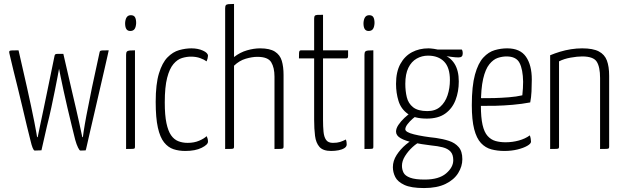

<svg xmlns="http://www.w3.org/2000/svg" viewBox="-20 -755 3156 973"><path d="M387 8Q383 8 375.5 -7Q368 -22 361 -47L344 -116Q332 -164 321.5 -210Q311 -256 302 -296.5Q293 -337 287 -367.5Q281 -398 277.5 -415.5Q274 -433 274 -433L267 -465Q266 -471 268.5 -476.5Q271 -482 279 -482H301L346 -287Q356 -244 365.5 -203.5Q375 -163 382 -130.5Q389 -98 393 -79Q397 -60 397 -60H400Q403 -85 410 -126Q417 -167 427 -215.5Q437 -264 446 -311L484 -487Q485 -494 487.5 -496.5Q490 -499 499.5 -499.5Q509 -500 531 -500Q531 -500 525 -472.5Q519 -445 508.5 -400Q498 -355 485.5 -300.5Q473 -246 460.5 -192Q448 -138 437.5 -93Q427 -48 421 -20.5Q415 7 414 7Q414 7 405 7.5Q396 8 387 8ZM156 8Q151 8 145.5 -5.5Q140 -19 135 -41Q127 -73 116 -117.5Q105 -162 93.5 -212.5Q82 -263 69.5 -312Q57 -361 47.5 -400.5Q38 -440 32.5 -463.5Q27 -487 27 -487Q26 -494 28 -496.5Q30 -499 40.5 -499.5Q51 -500 74 -500L117 -311Q128 -262 137.5 -217Q147 -172 154 -137Q161 -102 164.5 -81Q168 -60 168 -60H171Q175 -81 183.5 -120.5Q192 -160 201.5 -205.5Q211 -251 219 -290L256 -470Q257 -477 260 -479.5Q263 -482 272 -482H284Q290 -482 291.5 -479.5Q293 -477 291.5 -473Q290 -469 289 -465L284 -433Q284 -433 281 -416Q278 -399 272 -367.5Q266 -336 258 -296Q250 -256 240 -209.5Q230 -163 218 -116L190 7Q190 7 183.5 7Q177 7 169 7.5Q161 8 156 8Z M619 0V-477Q619 -489 623 -493.5Q627 -498 637 -499Q647 -500 664 -500V-12Q664 -6 662.5 -3.5Q661 -1 651.5 -0.5Q642 0 619 0ZM640 -598Q627 -598 620.5 -607.5Q614 -617 614 -638Q615 -657 622 -667.5Q629 -678 643 -678Q658 -678 664 -668Q670 -658 670 -638Q669 -618 662 -608Q655 -598 640 -598Z M919 10Q886 10 859 1Q832 -8 811.5 -33.5Q791 -59 780 -108.5Q769 -158 769 -239Q769 -329 785.5 -383Q802 -437 829 -464.5Q856 -492 888 -501Q920 -510 950 -510Q983 -510 1008.5 -498.5Q1034 -487 1034 -472Q1034 -467 1032 -459Q1030 -451 1027 -444Q1015 -453 994.5 -460.5Q974 -468 947 -468Q926 -468 902.5 -461Q879 -454 859 -430.5Q839 -407 827 -360.5Q815 -314 815 -236Q815 -171 823.5 -131Q832 -91 847 -69.5Q862 -48 883.5 -39.5Q905 -31 931 -31Q964 -31 989.5 -42Q1015 -53 1027 -65Q1031 -57 1032.5 -50.5Q1034 -44 1034 -37Q1034 -22 1002 -6Q970 10 919 10Z M1121 0V-712Q1121 -724 1124.5 -728.5Q1128 -733 1138 -734Q1148 -735 1166 -735V-466Q1197 -490 1232 -500Q1267 -510 1298 -510Q1347 -510 1373 -493.5Q1399 -477 1408 -447Q1417 -417 1417 -375V-12Q1417 -6 1414.5 -3.5Q1412 -1 1402.5 -0.5Q1393 0 1371 0V-367Q1371 -412 1354.5 -439.5Q1338 -467 1284 -467Q1258 -467 1225.5 -457.5Q1193 -448 1166 -422V-12Q1166 -6 1164 -3.5Q1162 -1 1153 -0.5Q1144 0 1121 0Z M1658 10Q1617 10 1599 -10.5Q1581 -31 1576.5 -66.5Q1572 -102 1572 -148V-459H1495Q1495 -478 1495.5 -486.5Q1496 -495 1498.5 -497.5Q1501 -500 1506 -500H1572V-660Q1572 -671 1575.5 -675Q1579 -679 1588.5 -679.5Q1598 -680 1617 -680V-500H1744Q1744 -482 1744 -473Q1744 -464 1741.5 -461.5Q1739 -459 1734 -459H1617V-146Q1617 -114 1619.5 -87.5Q1622 -61 1632.5 -46Q1643 -31 1667 -31Q1689 -31 1703 -35.5Q1717 -40 1733 -48Q1735 -42 1736 -36.5Q1737 -31 1737 -23Q1737 -12 1725.5 -4.5Q1714 3 1696 6.5Q1678 10 1658 10Z M1827 0V-477Q1827 -489 1831 -493.5Q1835 -498 1845 -499Q1855 -500 1872 -500V-12Q1872 -6 1870.5 -3.5Q1869 -1 1859.5 -0.5Q1850 0 1827 0ZM1848 -598Q1835 -598 1828.5 -607.5Q1822 -617 1822 -638Q1823 -657 1830 -667.5Q1837 -678 1851 -678Q1866 -678 1872 -668Q1878 -658 1878 -638Q1877 -618 1870 -608Q1863 -598 1848 -598Z M2129 198Q2063 198 2029 182Q1995 166 1983 142Q1971 118 1971 92Q1971 60 1990 30.5Q2009 1 2037 -22.5Q2065 -46 2092 -56L2116 -40Q2094 -31 2071 -10Q2048 11 2032.5 36Q2017 61 2017 85Q2017 104 2025 120Q2033 136 2058.5 145.5Q2084 155 2132 155Q2204 155 2240.5 124Q2277 93 2277 57Q2277 28 2263 13Q2249 -2 2223.5 -8.5Q2198 -15 2165 -18Q2115 -24 2074.5 -32.5Q2034 -41 2010.5 -54.5Q1987 -68 1987 -88Q1987 -104 1999 -122Q2011 -140 2029.5 -157.5Q2048 -175 2067 -187L2100 -174Q2087 -167 2071.5 -153.5Q2056 -140 2045 -125.5Q2034 -111 2034 -100Q2034 -85 2078.5 -74Q2123 -63 2189 -56Q2225 -51 2255.5 -41Q2286 -31 2304.5 -9.5Q2323 12 2323 52Q2323 88 2302 122Q2281 156 2238 177Q2195 198 2129 198ZM2143 -154Q2080 -154 2046 -178.5Q2012 -203 1999.5 -243.5Q1987 -284 1987 -330Q1987 -391 2009 -431Q2031 -471 2068 -490.5Q2105 -510 2151 -510Q2161 -510 2179 -507.5Q2197 -505 2211 -500L2222 -479Q2261 -467 2283 -432.5Q2305 -398 2305 -342Q2305 -291 2288.5 -248Q2272 -205 2236.5 -179.5Q2201 -154 2143 -154ZM2146 -192Q2186 -192 2211 -214Q2236 -236 2248 -272Q2260 -308 2260 -349Q2260 -413 2230.5 -443Q2201 -473 2149 -473Q2118 -473 2091.5 -458Q2065 -443 2049.5 -411.5Q2034 -380 2034 -330Q2034 -294 2041.5 -262.5Q2049 -231 2073.5 -211.5Q2098 -192 2146 -192ZM2304 -464Q2289 -464 2270.5 -466.5Q2252 -469 2234 -471.5Q2216 -474 2205 -476.5Q2194 -479 2194 -479L2169 -504H2320Q2322 -502 2323.5 -497Q2325 -492 2325 -484Q2325 -474 2320 -469Q2315 -464 2304 -464Z M2536 10Q2501 10 2470.5 2Q2440 -6 2417.5 -30Q2395 -54 2383 -100.5Q2371 -147 2371 -222Q2371 -319 2387 -377Q2403 -435 2429.5 -463.5Q2456 -492 2487.5 -501Q2519 -510 2550 -510Q2616 -510 2645.5 -467.5Q2675 -425 2675 -352Q2675 -322 2673.5 -291.5Q2672 -261 2667 -236Q2625 -228 2579 -224Q2533 -220 2492.5 -219Q2452 -218 2426.5 -218.5Q2401 -219 2401 -219V-258Q2401 -258 2425 -257.5Q2449 -257 2484.5 -258Q2520 -259 2558.5 -262Q2597 -265 2627 -272Q2629 -291 2630 -308Q2631 -325 2631 -341Q2630 -403 2613 -436Q2596 -469 2547 -469Q2525 -469 2502.5 -461.5Q2480 -454 2460 -429.5Q2440 -405 2428.5 -355.5Q2417 -306 2417 -221Q2417 -159 2425.5 -122Q2434 -85 2451 -66Q2468 -47 2491 -40.5Q2514 -34 2542 -34Q2577 -34 2609.5 -43Q2642 -52 2665 -69Q2668 -61 2669.5 -52Q2671 -43 2671 -37Q2671 -27 2652 -16Q2633 -5 2602.5 2.5Q2572 10 2536 10Z M2768 0V-475Q2792 -485 2818.5 -493Q2845 -501 2873.5 -505.5Q2902 -510 2930 -510Q2985 -510 3014.5 -494.5Q3044 -479 3055.5 -448.5Q3067 -418 3067 -371V-12Q3067 -6 3065 -3.5Q3063 -1 3053.5 -0.5Q3044 0 3021 0V-360Q3021 -416 3004 -442.5Q2987 -469 2930 -469Q2906 -469 2872 -463Q2838 -457 2813 -444V-12Q2813 -6 2811 -3.5Q2809 -1 2799.5 -0.5Q2790 0 2768 0Z"/></svg>

Font: Yanone Kaffeesatz Light
Style: Regular
Weight: 300
Designer: Yanone (Cyrillic: Daniel Pouzeot, Huerta Tipografica, and Cyreal)
Foundry: Yanone
Version: Version 2.003